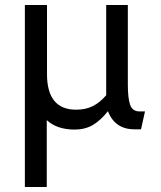

<svg xmlns="http://www.w3.org/2000/svg" viewBox="-20 -510 648 772"><path d="M80 -490H169V-212Q169 -69 286 -69Q325 -69 353.5 -83.5Q382 -98 407 -127V-490H494V-170Q494 -114 503.5 -88Q513 -62 541 -62H563L547 10H521Q442 10 414 -63Q385 -26 353.5 -7.5Q322 11 280 11Q209 11 168 -27V242H80Z"/></svg>

Font: Cabin
Style: Regular
Weight: 400
Designer: Pablo Impallari
Foundry: Pablo Impallari. http://www.impallari.com Igino Marini. http://www.ikern.com
Version: Version 2.200